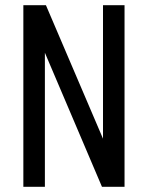

<svg xmlns="http://www.w3.org/2000/svg" viewBox="-20 -720 570 740"><path d="M460 -700V0H373L135 -559H153V0H70V-700H157L396 -141H377V-700Z"/></svg>

Font: Pathway Extreme Condensed
Style: Regular
Weight: 400
Width: 3
Version: Version 1.001;gftools[0.9.26]